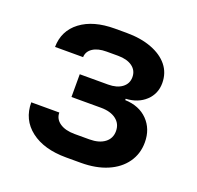

<svg xmlns="http://www.w3.org/2000/svg" viewBox="-104 -668 808 786"><g transform="rotate(20 300.0 -275.0)"><path d="M260.7 7Q163.7 7 106.6 -37Q49.5 -80.9 49.5 -156.3H171.7Q171.7 -128.3 195.8 -111.7Q219.9 -95.1 260.7 -95.1H324.9Q366.9 -95.1 391.3 -113.5Q415.8 -131.9 415.8 -163.9Q415.8 -196.1 391.3 -214.6Q366.9 -233.1 324.9 -233.1H196.7V-332.2H320.1Q358.3 -332.2 380.8 -349.1Q403.4 -366 403.4 -394.4Q403.4 -423.5 380.5 -440.2Q357.6 -456.9 318.2 -456.9H268.2Q230.7 -456.9 208.6 -442.3Q186.5 -427.6 185.6 -402.7H63.4Q64.3 -473.6 119.4 -515.3Q174.5 -557 268.2 -557H318.2Q381.1 -557 428 -539.3Q474.9 -521.7 500.8 -489.7Q526.6 -457.7 526.6 -413.4Q526.6 -366.8 493.7 -335.9Q460.7 -305 407.8 -302.2V-296.4Q469.5 -294.2 506 -256.8Q542.6 -219.3 542.6 -161.1Q542.6 -111.1 515.5 -72.9Q488.5 -34.8 439.5 -13.9Q390.6 7 324.9 7Z"/></g></svg>

Font: Pitagon Sans Mono
Style: Regular
Weight: 400
Monospace: yes
Designer: Travis Tran
Foundry: Pitagon
Version: Version 1.001;gftools[0.9.26]